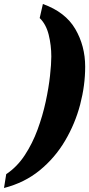

<svg xmlns="http://www.w3.org/2000/svg" viewBox="-58 -800 445 958"><path d="M-38 138 -27 69Q27 33 65.5 -25.5Q104 -84 129.5 -153.5Q155 -223 170 -292.5Q185 -362 191.5 -421.5Q198 -481 198 -518Q198 -574 185 -626.5Q172 -679 140 -710L156 -780Q268 -740 317.5 -655.5Q367 -571 367 -467Q367 -374 342 -278.5Q317 -183 266.5 -97.5Q216 -12 140 50Q64 112 -38 138Z"/></svg>

Font: Noto Serif Tamil ExtraCondensed Black
Style: Italic
Weight: 900
Width: 2
Italic angle: -12°
Designer: Indian Type Foundry, Tom Grace, and the Monotype Design Team
Foundry: Monotype Imaging Inc.
Version: Version 2.003; ttfautohint (v1.8.4.7-5d5b)